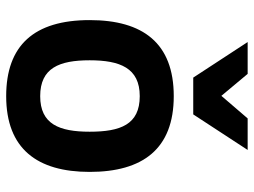

<svg xmlns="http://www.w3.org/2000/svg" viewBox="-120 -686 821 621"><g transform="rotate(90 290.5 -375.5)"><path d="M291 -527C119.1 -527 45 -426.9 45 -255C45 -75 127 15 291 15C461.1 15 536 -85.2 536 -255C536 -426.4 462 -527 291 -527ZM291 -95C199.6 -95 175 -157.1 175 -255C175 -352.7 199.7 -417 291 -417C383.1 -417 406 -354.4 406 -255C406 -157 381.9 -95 291 -95ZM350 -590 465 -766H363L290 -681L219 -766H116L231 -590Z"/></g></svg>

Font: Fog Sans
Style: Bold
Weight: 700
Foundry: Intel Corporation
Version: Version 1.00